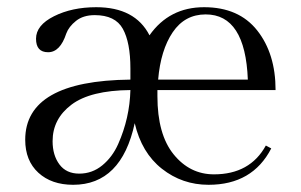

<svg xmlns="http://www.w3.org/2000/svg" viewBox="-20 -503 835 533"><path d="M745 -253H417V-236Q417 -130 462 -74.5Q507 -19 574 -19Q674 -19 718 -99L733 -91Q681 10 559 10Q486 10 429.5 -34.5Q373 -79 354 -161Q317 10 183 10Q123 10 86.5 -23.5Q50 -57 50 -115Q50 -279 342 -282V-313Q342 -385 321 -423Q300 -461 243 -461Q211 -461 191 -445Q171 -429 164 -410Q147 -358 113.5 -358Q80 -358 80 -395.5Q80 -433 130 -458Q180 -483 247 -483Q355 -483 395 -405Q450 -483 546.5 -483Q643 -483 694 -418.5Q745 -354 745 -253ZM308 -103Q340 -175 342 -253Q231 -252 178.5 -212.5Q126 -173 126 -111Q126 -72 145 -46.5Q164 -21 200 -21Q236 -21 264 -44Q292 -67 308 -103ZM551 -463Q493 -463 459.5 -413.5Q426 -364 419 -282H668Q661 -463 551 -463Z"/></svg>

Font: Gilda Display
Style: Regular
Weight: 400
Designer: Eduardo Rodriguez Tunni
Foundry: Eduardo Rodriguez Tunni
Version: Version 1.001